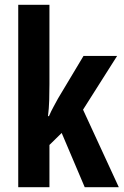

<svg xmlns="http://www.w3.org/2000/svg" viewBox="-20 -780 515 800"><path d="M186 -429Q186 -395 185 -361.5Q184 -328 180 -296H184Q193 -317 203.5 -336Q214 -355 222 -370L328 -547H468L326 -323L475 0H333L237 -226L186 -176V0H56V-760H186Z"/></svg>

Font: Noto Sans Thai ExtCond
Style: Bold
Weight: 700
Width: 2
Designer: Monotype Design Team
Foundry: Monotype Imaging Inc.
Version: Version 2.002; ttfautohint (v1.8.4.7-5d5b)